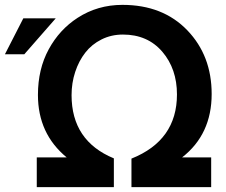

<svg xmlns="http://www.w3.org/2000/svg" viewBox="-49 -769 930 789"><path d="M456.1 -627Q408.2 -627 368.2 -606.9Q328.1 -586.9 301.5 -552.7Q274.9 -518.6 260 -473.4Q245.1 -428.2 245.1 -377.9Q245.1 -189.9 418.9 -118.2V0H102.1V-122.1H225.1Q106.9 -219.2 106.9 -378.9Q106.9 -484.9 151.1 -566.2Q195.3 -647.5 270 -695.8Q352.1 -749 454.1 -749Q620.6 -749 721.2 -644Q820.8 -540 820.8 -382.8Q820.8 -216.8 699.2 -122.1H818.8V0H491.2V-117.2Q678.2 -191.9 678.2 -380.9Q678.2 -485.8 618.2 -556.2Q557.6 -627 456.1 -627ZM46.9 -693.8H180.2L50.8 -545.9H-28.8Z"/></svg>

Font: Miedinger*
Style: Bold
Weight: 700
Version: Version 001.000